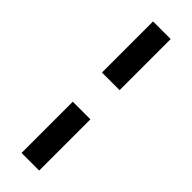

<svg xmlns="http://www.w3.org/2000/svg" viewBox="-288 -742 893 893"><g transform="rotate(45 159.0 -295.5)"><path d="M101 -200V137H217V-200ZM101 -392H217V-728H101Z"/></g></svg>

Font: Wafeq Semi Bold
Style: Regular
Weight: 600
Designer: Rasmus Andersson & Azza Alameddine
Foundry: Google & TypeTogether
Version: Version 3.000;January 28, 2025;FontCreator 15.0.0.3014 64-bi